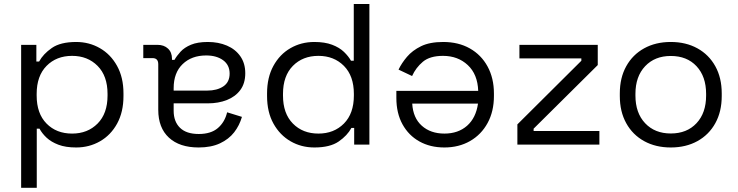

<svg xmlns="http://www.w3.org/2000/svg" viewBox="-20 -708 3613 940"><path d="M584.5 -250.8V-237.8Q584.5 -159.8 553.5 -103.1Q522.5 -46.5 469.6 -16.2Q416.8 14 353 14Q301.2 14 265.9 0.5Q230.5 -13 208.1 -33.9Q185.8 -54.8 173.5 -78H160V211.5H83.5V-488.5H158V-406.8H171.5Q191.5 -443.8 233.8 -473.1Q276 -502.5 353 -502.5Q416.5 -502.5 469.1 -472.2Q521.8 -442 553.1 -385.4Q584.5 -328.8 584.5 -250.8ZM159.5 -248.5V-240Q159.5 -152.2 207.8 -103.1Q256 -54 333 -54Q409 -54 457.8 -103.1Q506.5 -152.2 506.5 -240V-248.5Q506.5 -336.2 457.8 -385.4Q409 -434.5 333 -434.5Q256.2 -434.5 207.9 -385.4Q159.5 -336.2 159.5 -248.5Z M1180.8 -349.5Q1180.8 -300 1156.6 -267.4Q1132.5 -234.8 1090.9 -218.4Q1049.2 -202 997.8 -202H830.2V-165.8Q830.2 -112.8 861.2 -82.4Q892.2 -52 953 -52Q1012.8 -52 1046.6 -81Q1080.5 -110 1092 -158.2L1164.5 -135.8Q1152.5 -94 1126.4 -60.2Q1100.2 -26.5 1056.9 -6.2Q1013.5 14 952.5 14Q859 14 806.9 -34.2Q754.8 -82.5 754.8 -170.2V-393.5Q754.8 -423.5 726.8 -423.5H681.5V-488.5H750.5Q783 -488.5 802.5 -470.1Q822 -451.8 822 -420.2V-414.8H834.2Q845 -434.2 863.9 -454.9Q882.8 -475.5 915 -489Q947.2 -502.5 997.8 -502.5Q1049.2 -502.5 1090.9 -484.8Q1132.5 -467 1156.6 -432.6Q1180.8 -398.2 1180.8 -349.5ZM830.2 -276V-264.5H994.8Q1042.5 -264.5 1073.4 -285.1Q1104.2 -305.8 1104.2 -347.8Q1104.2 -389.8 1072.4 -413.1Q1040.5 -436.5 989.2 -436.5Q918.2 -436.5 874.2 -394.2Q830.2 -352 830.2 -276Z M1788.5 -688.5V0H1714V-81.8H1700.5Q1680.5 -44.5 1638.1 -15.2Q1595.8 14 1519 14Q1455.2 14 1402.8 -16.2Q1350.2 -46.5 1318.9 -102.8Q1287.5 -159 1287.5 -237.8V-250.8Q1287.5 -328.8 1318.5 -385.4Q1349.5 -442 1402 -472.2Q1454.5 -502.5 1519 -502.5Q1570 -502.5 1605.8 -489Q1641.5 -475.5 1663.8 -454.1Q1686 -432.8 1698.5 -410.5H1712V-688.5ZM1365.5 -248.5V-240Q1365.5 -152.2 1413.9 -103.1Q1462.2 -54 1539 -54Q1615 -54 1663.8 -103.1Q1712.5 -152.2 1712.5 -240V-248.5Q1712.5 -336.2 1663.8 -385.4Q1615 -434.5 1539 -434.5Q1462 -434.5 1413.8 -385.4Q1365.5 -336.2 1365.5 -248.5Z M2398.2 -250.2V-238.2Q2398.2 -162.5 2367.2 -105.8Q2336.2 -49 2281.4 -17.5Q2226.5 14 2155.5 14Q2086.2 14 2033.4 -15.5Q1980.5 -45 1950.5 -99.5Q1920.5 -154 1920.5 -228.5V-263.2H2321.2Q2318.5 -344.2 2270.1 -389.4Q2221.8 -434.5 2148.8 -434.5Q2084.5 -434.5 2050.1 -405.5Q2015.8 -376.5 1997.5 -335.8L1931.2 -367.2Q1946 -398.5 1972.5 -429.8Q1999 -461 2041.5 -481.8Q2084 -502.5 2149.8 -502.5Q2224.5 -502.5 2280.2 -471Q2336 -439.5 2367.1 -382.4Q2398.2 -325.2 2398.2 -250.2ZM1998.2 -200.8Q2002.2 -130.8 2045.1 -92.4Q2088 -54 2155.8 -54Q2223.2 -54 2266.8 -92.4Q2310.2 -130.8 2320.2 -200.8Z M2513 0V-99L2826.2 -410.5V-422H2523V-488.5H2906.5V-389.5L2592.5 -78V-66.5H2914.5V0Z M3014.5 -237.8V-250.8Q3014.5 -327 3045.9 -383.6Q3077.2 -440.2 3133.6 -471.4Q3190 -502.5 3264 -502.5Q3338 -502.5 3394.4 -471.4Q3450.8 -440.2 3482.1 -383.6Q3513.5 -327 3513.5 -250.8V-237.8Q3513.5 -161.5 3482.1 -104.9Q3450.8 -48.2 3394.4 -17.1Q3338 14 3264 14Q3190 14 3133.6 -17.1Q3077.2 -48.2 3045.9 -104.9Q3014.5 -161.5 3014.5 -237.8ZM3437 -240V-248.5Q3437 -333.5 3390.1 -383.8Q3343.2 -434 3264 -434Q3185.8 -434 3138.4 -383.8Q3091 -333.5 3091 -248.5V-240Q3091 -155 3138.4 -104.8Q3185.8 -54.5 3264 -54.5Q3343 -54.5 3390 -104.8Q3437 -155 3437 -240Z"/></svg>

Font: Space 7353
Style: Regular
Weight: 400
Designer: Christine Claussen + Ruben Lyon  (Space 7353)
Version: Version 1.000;FEAKit 1.0